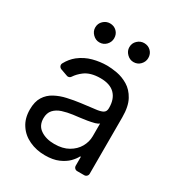

<svg xmlns="http://www.w3.org/2000/svg" viewBox="-180 -867 925 997"><g transform="rotate(30 282.0 -368.5)"><path d="M143.1 -7.1Q100.1 -27 76 -64.3Q51.1 -101.2 51.1 -154.8Q51.1 -202.1 69.6 -231.2Q87.7 -260.3 119 -277Q150.9 -294 187.1 -301.8Q226.2 -310.7 262.8 -315.3L333.8 -324.2L343.4 -325.3Q374.3 -328.5 388.8 -336.6Q403.4 -344.8 403.4 -365.1V-367.9Q403.4 -420.5 374.6 -449.6Q345.9 -478.7 288.4 -478.7Q228.7 -478.7 194.2 -452.4Q169.4 -433.6 154.1 -410.5Q151.3 -405.9 146.7 -403.4Q142 -400.9 137.1 -400.9Q132.8 -400.9 129.6 -402.3L88.4 -416.9Q82 -419.4 78.3 -424.7Q74.6 -430 74.6 -436.4Q74.6 -441.4 77.4 -446.4Q95.5 -479.8 123.6 -502.5Q159.8 -530.5 201.7 -541.5Q243.6 -552.6 285.5 -552.6Q310.7 -552.6 345.9 -546.5Q380.3 -540.1 412.3 -521Q445 -501.4 465.9 -463.1Q487.2 -424.4 487.2 -359.4V-21Q487.2 -12.1 481 -6Q474.8 0 466.3 0H424Q415.5 0 409.4 -6Q403.4 -12.1 403.4 -21V-73.9H399.1Q390.6 -56.5 370.7 -35.9Q350.5 -15.6 317.8 -1.4Q285.2 12.8 237.2 12.8Q185.7 12.8 143.1 -7.1ZM167.3 -84.9Q199.9 -62.5 250 -62.5Q300.1 -62.5 333.8 -82Q368.3 -101.9 385.7 -132.5Q403.4 -163.7 403.4 -197.4V-274.1Q398.1 -267.8 380 -262.4Q358 -256.7 338.8 -253.6Q317.1 -250.4 311.1 -249.6L293.7 -247.2L267.8 -244L258.5 -242.9Q226.6 -238.6 197.4 -229.4Q168.7 -219.8 152 -201.3Q134.9 -182.2 134.9 -150.6Q134.9 -106.5 167.3 -84.9ZM132.1 -693.2Q132.1 -717.7 149.3 -733.8Q166.5 -750 188.9 -750Q213.4 -750 229.6 -733.8Q245.7 -717.7 245.7 -693.2Q245.7 -670.8 229.6 -653.6Q213.4 -636.4 188.9 -636.4Q166.5 -636.4 149.3 -653.6Q132.1 -670.8 132.1 -693.2ZM336.6 -693.2Q336.6 -717.7 353.9 -733.8Q371.1 -750 393.5 -750Q418 -750 434.1 -733.8Q450.3 -717.7 450.3 -693.2Q450.3 -670.8 434.1 -653.6Q418 -636.4 393.5 -636.4Q371.1 -636.4 353.9 -653.6Q336.6 -670.8 336.6 -693.2Z"/></g></svg>

Font: DeltaSans
Style: Regular
Weight: 400
Designer: Rasmus Andersson
Foundry: rsms
Version: Version 3.012